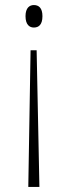

<svg xmlns="http://www.w3.org/2000/svg" viewBox="-20 -563 268 760"><path d="M114 -543C97 -543 81 -532 81 -499C81 -465 97 -454 114 -454C133 -454 148 -465 148 -499C148 -532 133 -543 114 -543ZM125 -364H101L92 177H136Z"/></svg>

Font: Noto Serif Khmer ExtraCondensed ExtraLight
Style: Regular
Weight: 200
Width: 2
Designer: Danh Hong and the Monotype Design Team
Foundry: Monotype Imaging Inc.
Version: Version 2.004